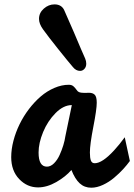

<svg xmlns="http://www.w3.org/2000/svg" viewBox="-20 -855 613 877"><path d="M549.8 -228 573.2 -119.6Q560.1 -101.6 542.7 -82.5Q525.4 -63.5 501.7 -43.5Q478 -23.4 450.2 -10.5Q422.4 2.4 397 2.4Q365.7 2.4 344 -17.6Q322.3 -37.6 306.2 -78.6Q279.8 -47.9 237.1 -23.4Q194.3 1 153.8 1Q104 1 67.6 -37.1Q31.2 -75.2 31.2 -137.2Q31.2 -173.3 41.5 -212.4Q51.8 -251.5 69.6 -287.8Q87.4 -324.2 112.5 -357.2Q137.7 -390.1 166.3 -414.6Q194.8 -439 228.3 -453.4Q261.7 -467.8 294.4 -467.8Q307.6 -467.8 315.4 -460.9Q323.2 -454.1 328.9 -445.6Q334.5 -437 340.3 -434.6Q349.1 -430.7 364.7 -430.7Q368.2 -430.7 375.5 -430.9Q382.8 -431.2 386.7 -431.2Q403.8 -431.2 412.8 -422.1Q421.9 -413.1 421.9 -385.7Q421.9 -355.5 406.2 -275.1Q390.6 -194.8 390.6 -158.2Q390.6 -133.3 395.3 -121.3Q399.9 -109.4 412.6 -109.4Q447.3 -109.4 501.5 -168.5Q524.9 -193.8 549.8 -228ZM156.2 -158.2Q156.2 -93.8 194.3 -93.8Q211.4 -93.8 226.8 -109.1Q242.2 -124.5 252.4 -147.2Q262.7 -169.9 269.3 -191.9Q275.9 -213.9 278.3 -231.4L308.1 -375Q270 -375 233.9 -338.6Q197.8 -302.2 177 -252Q156.2 -201.7 156.2 -158.2ZM369.1 -587.4Q374 -575.7 374 -564Q374 -549.8 365.7 -540.5Q357.4 -531.2 345.7 -531.2Q326.7 -531.2 312.5 -549.3Q291.5 -573.7 246.6 -629.9Q201.7 -686 176.3 -721.2Q158.2 -746.6 158.2 -768.6Q158.2 -796.4 180.2 -815.7Q202.1 -835 229 -835Q263.7 -835 275.4 -803.7Q288.1 -774.9 316.9 -709Q356.4 -615.2 369.1 -587.4Z"/></svg>

Font: iCiel Pacifico
Style: Regular
Weight: 400
Designer: Vernon Adams
Foundry: Vernon Adams
Version: Version 1.00 September 26, 2014, initial release